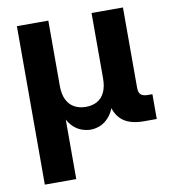

<svg xmlns="http://www.w3.org/2000/svg" viewBox="-82 -592 767 867"><g transform="rotate(-10 302.0 -158.5)"><path d="M53.7 204.1V-522.5H197.8V-223.1Q197.8 -185.1 210.2 -159.7Q222.7 -134.3 245.4 -121.8Q268.1 -109.4 297.9 -109.4Q327.6 -109.4 349.9 -121.8Q372.1 -134.3 384 -159.7Q396 -185.1 396 -223.1V-522.5H540V-153.3Q540 -132.8 549.8 -123.3Q559.6 -113.8 581.5 -113.8H603V0H543Q471.7 0 437 -35.9Q402.3 -71.8 402.3 -139.2V-188.5H426.3Q426.3 -133.8 414.8 -98.1Q403.3 -62.5 384.5 -42Q365.7 -21.5 344 -12.9Q322.3 -4.4 301.8 -4.4Q280.3 -4.4 257.8 -12.9Q235.4 -21.5 216.3 -42Q197.3 -62.5 185.5 -98.1Q173.8 -133.8 173.8 -188.5H197.8V204.1Z"/></g></svg>

Font: Inter 28pt
Style: Bold
Weight: 700
Designer: Rasmus Andersson
Foundry: rsms
Version: Version 4.001;git-66647c0bb